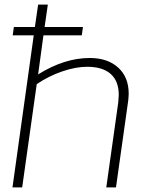

<svg xmlns="http://www.w3.org/2000/svg" viewBox="-20 -811 670 831"><path d="M537 -406Q537 -396 535 -376L482 0H440L492 -369Q494 -391 494 -400Q494 -460 459 -491Q424 -522 357 -522Q308 -522 249.5 -502Q191 -482 139 -447L76 0H34L126 -658H35L40 -694H131L145 -791H187L173 -694H339L334 -658H168L145 -489Q259 -560 368 -560Q446 -560 491.5 -518.5Q537 -477 537 -406Z"/></svg>

Font: Krub ExtraLight
Style: Italic
Weight: 275
Italic angle: -8°
Designer: Ekaluck Peanpanawate
Foundry: Cadson Demak Co.,Ltd.
Version: Version 1.000; ttfautohint (v1.6)